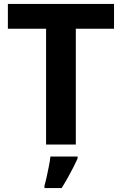

<svg xmlns="http://www.w3.org/2000/svg" viewBox="-20 -734 619 975"><path d="M365 0H214V-588H20V-714H559V-588H365ZM374 71Q364 93 351.5 117.5Q339 142 324.5 168Q310 194 293 221H206V208Q212 188 217.5 162Q223 136 228.5 109Q234 82 236 61H374Z"/></svg>

Font: Noto Sans Thaana
Style: Regular
Weight: 400
Designer: Monotype Design Team
Foundry: Monotype Imaging Inc.
Version: Version 2.001